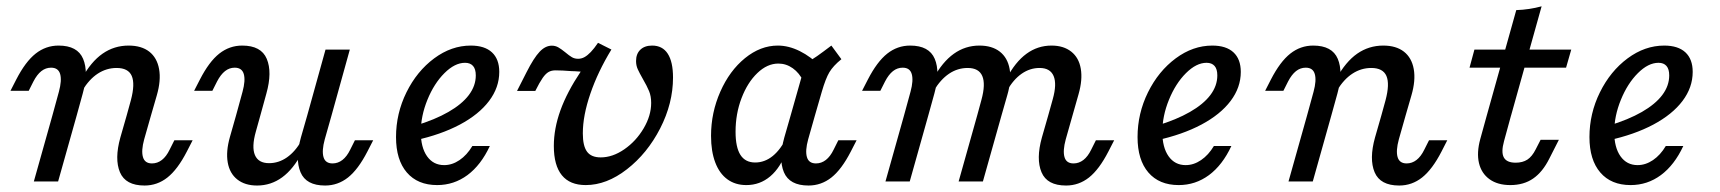

<svg xmlns="http://www.w3.org/2000/svg" viewBox="-20 -569 5392 602"><path d="M140.2 -356.8Q123.3 -356.8 109.6 -346Q96 -335.2 84.8 -313.6L70 -284.2H12.8L30.9 -319.6Q59.7 -375.6 91.7 -400.9Q123.7 -426.1 163.6 -426.1Q223.1 -426.1 240.6 -384.5Q258.2 -342.9 239.4 -275.7L220.4 -206.7H144.2L164.7 -281.5Q174.3 -316.8 168.6 -336.8Q162.8 -356.8 140.2 -356.8ZM144.2 -206.7H220.4L162.2 0H86.1ZM345.6 -355.9Q314 -355.9 286.7 -338.2Q259.5 -320.5 238.2 -285.2L236.4 -322.7Q265.2 -375.4 301.7 -400.8Q338.1 -426.1 383.2 -426.1Q423.5 -426.1 448 -407.1Q472.4 -388 478.8 -352.4Q485.2 -316.8 471.6 -269.9L453.3 -206.7H377.1L390.4 -254.9Q403.9 -305.8 393.1 -330.9Q382.3 -355.9 345.6 -355.9ZM456.5 -56.6Q473.5 -56.6 487.5 -67.4Q501.5 -78.2 511.9 -99.8L526.7 -129.2H584L565.8 -93.8Q537 -37.8 505 -12.5Q473.1 12.7 433.2 12.7Q373.7 12.7 356.1 -28.9Q338.6 -70.5 357.3 -137.7L377.1 -206.7H453.3L432 -131.9Q422.4 -96.6 428.2 -76.6Q433.9 -56.6 456.5 -56.6Z M716 -356.8Q699.1 -356.8 685.5 -346Q671.8 -335.2 660.6 -313.6L645.8 -284.2H588.6L606.8 -319.6Q635.5 -375.6 667.5 -400.9Q699.5 -426.1 739.4 -426.1Q798.9 -426.1 816.4 -384.5Q834 -342.9 815.2 -275.7L796.2 -206.7H720L740.5 -281.5Q750.1 -316.8 744.4 -336.8Q738.6 -356.8 716 -356.8ZM823.6 -57.4Q853.7 -57.4 879.7 -75.5Q905.7 -93.6 925.4 -128.2L927.2 -90.7Q899.9 -38.7 864.7 -13Q829.5 12.7 786 12.7Q748.1 12.7 724 -6.3Q700 -25.3 694 -59.8Q688 -94.2 700.9 -139.6L720 -206.7H796.2L782 -155.8Q768.6 -108.1 779.3 -82.8Q790.1 -57.4 823.6 -57.4ZM1000.6 -413.4H1076.8L1019.4 -206.7H943.2ZM1022.7 -56.6Q1039.6 -56.6 1053.6 -67.4Q1067.6 -78.2 1078.1 -99.8L1092.8 -129.2H1150.1L1131.9 -93.8Q1103.1 -37.8 1071.2 -12.5Q1039.2 12.7 999.3 12.7Q939.8 12.7 922.3 -28.9Q904.7 -70.5 923.4 -137.7L943.2 -206.7H1019.4L998.2 -131.9Q988.6 -96.6 994.3 -76.6Q1000 -56.6 1022.7 -56.6Z M1221.7 -139.2Q1221.7 -213.2 1254.4 -279.5Q1287.2 -345.8 1341.3 -386Q1395.4 -426.1 1456.1 -426.1Q1499.5 -426.1 1522.4 -404.9Q1545.4 -383.6 1545.4 -343.6Q1545.4 -294.8 1513.5 -252.5Q1481.6 -210.2 1422 -178.4Q1362.3 -146.7 1281.2 -129L1282 -175Q1343.9 -193.7 1386 -218Q1428.2 -242.2 1450 -271Q1471.8 -299.9 1471.8 -332.5Q1471.8 -352.4 1463.2 -362.2Q1454.5 -372.1 1438.1 -372.1Q1406 -372.1 1373.5 -339.7Q1341 -307.3 1320.2 -256.3Q1299.4 -205.3 1299.4 -155.1Q1299.4 -106.7 1319 -79Q1338.6 -51.3 1372.6 -51.3Q1397.7 -51.3 1420.8 -67Q1444 -82.7 1461.1 -111.3H1515.9Q1488 -51.4 1445.7 -20Q1403.3 11.3 1350.7 11.3Q1289.6 11.3 1255.6 -28.2Q1221.7 -67.7 1221.7 -139.2Z M1716.5 -111.4Q1716.5 -165.7 1737.2 -223.1Q1757.9 -280.4 1800.7 -344.4Q1780.8 -346 1771.7 -346Q1742.1 -348.4 1721.6 -348.4Q1708.9 -348.4 1699.9 -343.2Q1690.8 -338 1681.5 -324.7Q1672.2 -311.5 1658.4 -283.9H1601.1L1631 -342.7Q1653.7 -387.5 1671.8 -406.6Q1689.8 -425.8 1710.2 -425.8Q1721.1 -425.8 1730.4 -420.6Q1739.7 -415.3 1751.6 -405.6Q1764.9 -394.4 1773.4 -389.5Q1781.8 -384.7 1792.6 -384.7Q1803.2 -384.7 1812.6 -389.9Q1821.9 -395 1832.4 -405.9Q1842.9 -416.8 1855 -434.7L1897 -413.7Q1854.7 -344.3 1831.1 -275.5Q1807.4 -206.7 1807.4 -150.8Q1807.4 -111.2 1820.7 -93.3Q1833.9 -75.5 1863.5 -75.5Q1900.7 -75.5 1937.5 -100.9Q1974.3 -126.3 1998 -166.4Q2021.7 -206.5 2021.7 -246.2Q2021.7 -267.4 2015.1 -283.3Q2008.6 -299.1 1995.5 -321.7Q1984.9 -340.3 1979.6 -352Q1974.3 -363.8 1974.3 -377.6Q1974.3 -400.2 1987.7 -413.1Q2001.2 -426.1 2024.7 -426.1Q2057.1 -426.1 2073.6 -400.7Q2090.2 -375.2 2090.2 -325.9Q2090.2 -245 2049.9 -166.4Q2009.5 -87.8 1945.7 -38.3Q1882 11.3 1816.4 11.3Q1766.8 11.3 1741.7 -19.5Q1716.5 -50.4 1716.5 -111.4Z M2209.4 -143.1Q2209.4 -215.9 2238.5 -281.6Q2267.5 -347.3 2315.9 -386.7Q2364.4 -426.1 2418.8 -426.1Q2452.7 -426.1 2487.6 -408.8Q2522.6 -391.5 2555.5 -358.4L2498.9 -314.2Q2486.3 -340.4 2465.7 -355Q2445 -369.7 2420.6 -369.7Q2385.6 -369.7 2354.6 -339.9Q2323.6 -310.2 2305 -261.2Q2286.3 -212.2 2286.3 -155.9Q2286.3 -107.3 2301.5 -83.4Q2316.7 -59.5 2347.8 -59.5Q2377.7 -59.5 2403 -80Q2428.3 -100.6 2446.3 -138.9L2445.9 -95.5Q2427.7 -43.8 2395.2 -16.2Q2362.8 11.3 2320.1 11.3Q2285.3 11.3 2260.5 -6.9Q2235.7 -25 2222.6 -59.7Q2209.4 -94.5 2209.4 -143.1ZM2586.7 -426.1 2618.1 -383.4Q2592.2 -362.3 2580.5 -342.6Q2568.8 -322.9 2556.8 -281.8L2535.1 -206.7H2458.9L2505.4 -370.8Q2523.2 -379.9 2542 -393.1Q2560.8 -406.4 2586.7 -426.1ZM2538.4 -56.6Q2555.3 -56.6 2569.3 -67.4Q2583.3 -78.2 2593.8 -99.8L2608.5 -129.2H2665.8L2647.6 -93.8Q2618.8 -37.8 2586.9 -12.5Q2554.9 12.7 2515 12.7Q2455.5 12.7 2437.9 -28.9Q2420.4 -70.5 2439.1 -137.7L2458.9 -206.7H2535.1L2513.9 -131.9Q2504.2 -96.6 2510 -76.6Q2515.7 -56.6 2538.4 -56.6Z M2810.4 -356.8Q2793.4 -356.8 2779.8 -346Q2766.2 -335.2 2755 -313.6L2740.2 -284.2H2682.9L2701.1 -319.6Q2729.9 -375.6 2761.9 -400.9Q2793.8 -426.1 2833.7 -426.1Q2893.2 -426.1 2910.8 -384.5Q2928.3 -342.9 2909.6 -275.7L2890.5 -206.7H2814.4L2834.9 -281.5Q2844.5 -316.8 2838.7 -336.8Q2833 -356.8 2810.4 -356.8ZM2814.4 -206.7H2890.5L2832.4 0H2756.3ZM3014.1 -355.9Q2982.5 -355.9 2955.7 -337.9Q2928.9 -319.8 2908.3 -285.2L2906.5 -322.7Q2934.6 -374.7 2970.6 -400.4Q3006.6 -426.1 3050.9 -426.1Q3090.4 -426.1 3114.8 -407.1Q3139.2 -388 3145.6 -352.8Q3152 -317.6 3138.3 -270.7L3120 -206.7H3043.8L3057.2 -255.9Q3070.7 -305.2 3059.9 -330.6Q3049.1 -355.9 3014.1 -355.9ZM3043.8 -206.7H3120L3061.8 0H2985.7ZM3239.5 -355.9Q3209.4 -355.9 3183.4 -337.9Q3157.4 -319.8 3137.8 -285.2L3136 -322.7Q3163.2 -374.7 3198.4 -400.4Q3233.5 -426.1 3277 -426.1Q3314.8 -426.1 3338.8 -407.1Q3362.8 -388.1 3368.7 -353.7Q3374.7 -319.2 3361.8 -273.9L3342.7 -206.7H3266.5L3280.8 -257.9Q3294.2 -305.5 3283.5 -330.7Q3272.8 -355.9 3239.5 -355.9ZM3346 -56.6Q3362.9 -56.6 3376.9 -67.4Q3390.9 -78.2 3401.4 -99.8L3416.1 -129.2H3473.4L3455.2 -93.8Q3426.4 -37.8 3394.5 -12.5Q3362.5 12.7 3322.6 12.7Q3263.1 12.7 3245.6 -28.9Q3228 -70.5 3246.7 -137.7L3266.5 -206.7H3342.7L3321.5 -131.9Q3311.9 -96.6 3317.6 -76.6Q3323.3 -56.6 3346 -56.6Z M3546.7 -139.2Q3546.7 -213.2 3579.4 -279.5Q3612.2 -345.8 3666.3 -386Q3720.4 -426.1 3781.1 -426.1Q3824.5 -426.1 3847.4 -404.9Q3870.4 -383.6 3870.4 -343.6Q3870.4 -294.8 3838.5 -252.5Q3806.6 -210.2 3747 -178.4Q3687.3 -146.7 3606.2 -129L3607 -175Q3668.9 -193.7 3711 -218Q3753.2 -242.2 3775 -271Q3796.8 -299.9 3796.8 -332.5Q3796.8 -352.4 3788.2 -362.2Q3779.5 -372.1 3763.1 -372.1Q3731 -372.1 3698.5 -339.7Q3666 -307.3 3645.2 -256.3Q3624.4 -205.3 3624.4 -155.1Q3624.4 -106.7 3644 -79Q3663.6 -51.3 3697.6 -51.3Q3722.7 -51.3 3745.8 -67Q3769 -82.7 3786.1 -111.3H3840.9Q3813 -51.4 3770.7 -20Q3728.3 11.3 3675.7 11.3Q3614.6 11.3 3580.6 -28.2Q3546.7 -67.7 3546.7 -139.2Z M4074.1 -356.8Q4057.1 -356.8 4043.5 -346Q4029.9 -335.2 4018.7 -313.6L4003.9 -284.2H3946.7L3964.8 -319.6Q3993.6 -375.6 4025.6 -400.9Q4057.5 -426.1 4097.4 -426.1Q4156.9 -426.1 4174.5 -384.5Q4192 -342.9 4173.3 -275.7L4154.2 -206.7H4078.1L4098.6 -281.5Q4108.2 -316.8 4102.4 -336.8Q4096.7 -356.8 4074.1 -356.8ZM4078.1 -206.7H4154.2L4096.1 0H4020ZM4279.5 -355.9Q4247.8 -355.9 4220.6 -338.2Q4193.3 -320.5 4172 -285.2L4170.3 -322.7Q4199.1 -375.4 4235.5 -400.8Q4272 -426.1 4317.1 -426.1Q4357.4 -426.1 4381.8 -407.1Q4406.3 -388 4412.7 -352.4Q4419.1 -316.8 4405.4 -269.9L4387.1 -206.7H4311L4324.3 -254.9Q4337.8 -305.8 4327 -330.9Q4316.1 -355.9 4279.5 -355.9ZM4390.4 -56.6Q4407.3 -56.6 4421.3 -67.4Q4435.3 -78.2 4445.8 -99.8L4460.6 -129.2H4517.8L4499.7 -93.8Q4470.9 -37.8 4438.9 -12.5Q4407 12.7 4367.1 12.7Q4307.6 12.7 4290 -28.9Q4272.5 -70.5 4291.2 -137.7L4311 -206.7H4387.1L4365.9 -131.9Q4356.3 -96.6 4362 -76.6Q4367.8 -56.6 4390.4 -56.6Z M4813.6 -549.2 4717.8 -206.7H4641.6L4734.1 -537.3Q4775.1 -538.7 4813.6 -549.2ZM4602.9 -413.4H4906.5L4890.3 -356.9H4587.6ZM4621.2 -132.8 4641.6 -206.7H4717.7L4695.8 -126.6Q4686.2 -91.9 4695.1 -75.4Q4704 -58.9 4732.2 -58.9Q4754 -58.9 4768.9 -68.5Q4783.8 -78.2 4795.1 -100.8L4810.4 -130.6H4867.7L4837.8 -71.8Q4816.9 -29.8 4787.2 -9.3Q4757.6 11.3 4715.4 11.3Q4675.6 11.3 4650.2 -7.1Q4624.8 -25.5 4617.2 -57.8Q4609.6 -90.2 4621.2 -132.8Z M4963.6 -139.2Q4963.6 -213.2 4996.4 -279.5Q5029.1 -345.8 5083.2 -386Q5137.3 -426.1 5198.1 -426.1Q5241.4 -426.1 5264.4 -404.9Q5287.3 -383.6 5287.3 -343.6Q5287.3 -294.8 5255.4 -252.5Q5223.5 -210.2 5163.9 -178.4Q5104.3 -146.7 5023.1 -129L5023.9 -175Q5085.8 -193.7 5128 -218Q5170.1 -242.2 5191.9 -271Q5213.7 -299.9 5213.7 -332.5Q5213.7 -352.4 5205.1 -362.2Q5196.5 -372.1 5180.1 -372.1Q5147.9 -372.1 5115.5 -339.7Q5083 -307.3 5062.2 -256.3Q5041.3 -205.3 5041.3 -155.1Q5041.3 -106.7 5060.9 -79Q5080.6 -51.3 5114.5 -51.3Q5139.6 -51.3 5162.8 -67Q5186 -82.7 5203 -111.3H5257.9Q5230 -51.4 5187.6 -20Q5145.3 11.3 5092.6 11.3Q5031.5 11.3 4997.6 -28.2Q4963.6 -67.7 4963.6 -139.2Z"/></svg>

Font: Playfair Micro SmCond SmLight
Style: Italic
Weight: 360
Width: 4
Italic angle: -15.6°
Designer: Claus Eggers Sørensen
Foundry: Claus Eggers Sørensen
Version: Version 2.203;Glyphs 3.3 (3326)